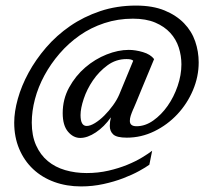

<svg xmlns="http://www.w3.org/2000/svg" viewBox="-20 -568 766 689"><path d="M458 -350Q453 -356 434 -356Q396 -356 365.5 -333.5Q335 -311 313.5 -279.5Q292 -248 280.5 -213.5Q269 -179 269 -155Q269 -116 291 -116Q304 -116 321 -126.5Q338 -137 354.5 -153.5Q371 -170 385.5 -190Q400 -210 408 -229ZM516 23Q504 32 479.5 45.5Q455 59 422.5 71.5Q390 84 351 92.5Q312 101 271 101Q219 101 175 85Q131 69 99 39Q67 9 49 -33.5Q31 -76 31 -128Q31 -167 44 -213.5Q57 -260 82.5 -307Q108 -354 145.5 -397.5Q183 -441 231.5 -474.5Q280 -508 339.5 -528Q399 -548 468 -548Q528 -548 570.5 -530.5Q613 -513 640.5 -484.5Q668 -456 680.5 -419.5Q693 -383 693 -344Q693 -293 672.5 -244.5Q652 -196 616.5 -158Q581 -120 534 -97Q487 -74 435 -74Q399 -74 386.5 -85.5Q374 -97 374 -116Q374 -124 375 -131.5Q376 -139 378 -147Q354 -113 324 -93Q294 -73 268 -73Q243 -73 224 -95.5Q205 -118 205 -162Q205 -212 228 -254Q251 -296 286 -326Q321 -356 362.5 -372.5Q404 -389 442 -389Q466 -389 493 -381Q520 -373 533 -356Q505 -289 490 -252.5Q475 -216 468 -199Q461 -182 459.5 -179Q458 -176 458 -176Q452 -162 449 -152.5Q446 -143 446 -134Q446 -115 470 -115Q501 -115 530 -135.5Q559 -156 581.5 -188Q604 -220 617.5 -259.5Q631 -299 631 -337Q631 -368 621.5 -397.5Q612 -427 591 -450Q570 -473 537 -487Q504 -501 457 -501Q403 -501 354.5 -485Q306 -469 266 -441Q226 -413 194 -376Q162 -339 139.5 -297.5Q117 -256 105.5 -212.5Q94 -169 94 -128Q94 -81 109.5 -46.5Q125 -12 151.5 10Q178 32 214 42.5Q250 53 291 53Q332 53 369 44.5Q406 36 436.5 23.5Q467 11 490 -3Q513 -17 526 -27Z"/></svg>

Font: Quattrocento Sans
Style: Italic
Weight: 400
Designer: Pablo Impallari
Foundry: Pablo Impallari, Igino Marini, Brenda Gallo
Version: Version 2.000